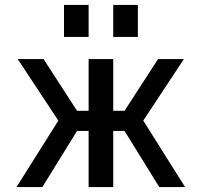

<svg xmlns="http://www.w3.org/2000/svg" viewBox="-20 -760 819 780"><path d="M440 -610V-740H540V-610ZM240 -610V-740H340V-610ZM340 -520H440V-310H486L622 -520H727L562 -270L732 0H627L486 -228H440V0H340V-228H293L152 0H47L217 -270L52 -520H157L293 -310H340Z"/></svg>

Font: M PLUS 1p Medium
Style: Regular
Weight: 500
Version: Version 1.062